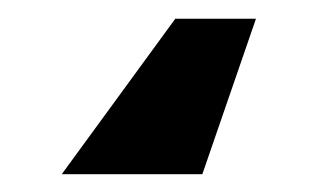

<svg xmlns="http://www.w3.org/2000/svg" viewBox="-20 31 344 208"><path d="M257.3 51.3 199.2 219.7H46.9L169.9 51.3Z"/></svg>

Font: Bert Sans Black
Style: Regular
Weight: 900
Designer: Christian Robertson, Adam Twardoch, & Cristiano Sobral
Foundry: Google
Version: Version 12.135;January 10, 2020;FontCreator 12.0.0.2547 64-b